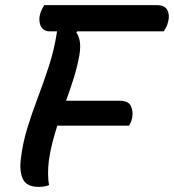

<svg xmlns="http://www.w3.org/2000/svg" viewBox="-20 -720 677 747"><path d="M171 0Q162 4 151.5 5.5Q141 7 130 7Q84 7 69.5 -22.5Q55 -52 61 -101Q68 -162 86 -220.5Q104 -279 126.5 -338.5Q149 -398 170 -462Q191 -526 202 -598H175Q149 -598 139 -618Q129 -638 136 -666Q140 -678 144 -685.5Q148 -693 152 -700H591Q621 -700 631 -681Q641 -662 634 -635Q629 -614 617 -598H280L277 -593Q287 -580 290.5 -559Q294 -538 289 -506Q281 -461 267 -416.5Q253 -372 237 -328H445Q480 -328 489.5 -307Q499 -286 494 -260Q490 -244 482 -231H203Q192 -197 183.5 -163.5Q175 -130 170 -95Q167 -70 167 -45Q167 -20 171 0Z"/></svg>

Font: Recursive Mn Csl St Med
Style: Italic
Weight: 500
Italic angle: -15°
Monospace: yes
Version: Version 1.079;hotconv 1.0.112;makeotfexe 2.5.65598; ttfautoh